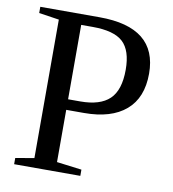

<svg xmlns="http://www.w3.org/2000/svg" viewBox="-76 -721 708 788"><g transform="rotate(10 278.0 -327.5)"><path d="M418.9 -460.9Q418.9 -541.5 381.3 -576.2Q343.8 -610.8 254.9 -610.8H207V-300.8H257.8Q340.3 -300.8 379.6 -338.4Q418.9 -376 418.9 -460.9ZM207 -256.8V-39.1L311 -25.9V0H35.2V-25.9L112.8 -39.1V-616.2L28.8 -628.9V-654.8H275.9Q516.1 -654.8 516.1 -461.9Q516.1 -361.3 455.3 -309.1Q394.5 -256.8 280.8 -256.8Z"/></g></svg>

Font: Times New Roman
Style: Regular
Weight: 400
Designer: Steve Matteson
Foundry: Ascender Corporation
Version: Version 2.00.3